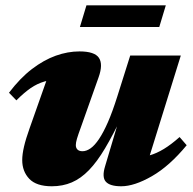

<svg xmlns="http://www.w3.org/2000/svg" viewBox="-20 -668 706 704"><path d="M365.5 -59 423 -252 427.5 -242.5Q394.5 -173.5 365.2 -124.2Q336 -75 306.2 -44.2Q276.5 -13.5 243.2 0.8Q210 15 170 15Q113.5 15 87.5 -12.2Q61.5 -39.5 61.5 -81Q61.5 -102 68 -130.2Q74.5 -158.5 88.5 -197.5L169 -425.5L204.5 -376.5Q170 -377 143.2 -369.2Q116.5 -361.5 92.2 -344.8Q68 -328 40 -300L13 -328Q53.5 -381.5 97 -414.8Q140.5 -448 184.5 -463.8Q228.5 -479.5 271.5 -479.5Q327 -479.5 342.8 -455.8Q358.5 -432 341.5 -384.5L277.5 -204Q266.5 -174 262.2 -159.5Q258 -145 258 -136Q258 -125.5 264.2 -119.5Q270.5 -113.5 282.5 -113.5Q297 -113.5 312.2 -124.2Q327.5 -135 343.2 -158.5Q359 -182 375.8 -220.2Q392.5 -258.5 410 -314L457.5 -464.5H643L509.5 -35L472.5 -90.5Q502.5 -91 528.2 -98.2Q554 -105.5 580.8 -121.8Q607.5 -138 638.5 -165.5L664.5 -135.5Q601.5 -59 537 -22Q472.5 15 424.5 15Q383 15 368 -1.8Q353 -18.5 365.5 -59ZM273 -569 297 -648.5H588L564 -569Z"/></svg>

Font: Newsreader ExtraBold
Style: Italic
Weight: 800
Italic angle: -17°
Designer: Hugues Gentile
Foundry: Production Type
Version: Version 1.003